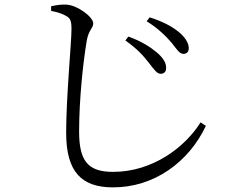

<svg xmlns="http://www.w3.org/2000/svg" viewBox="-20 -767 1040 830"><path d="M623 -496C645 -468 658 -448 674 -448C688 -448 698 -456 698 -471C700 -493 686 -517 657 -541C631 -563 591 -589 535 -609L522 -592C573 -556 599 -527 623 -496ZM722 -582C745 -553 756 -534 773 -534C787 -534 796 -543 796 -558C796 -582 780 -607 750 -631C725 -651 685 -674 627 -692L614 -675C663 -645 697 -611 722 -582ZM201 -720C227 -715 251 -707 266 -698C284 -688 289 -677 289 -641C289 -583 266 -348 266 -193C266 -22 334 43 469 43C646 43 796 -66 870 -223L847 -238C781 -132 641 -24 469 -24C359 -24 322 -72 322 -199C322 -335 339 -497 355 -591C363 -638 383 -645 383 -666C383 -694 314 -745 267 -747C249 -748 228 -746 201 -740Z"/></svg>

Font: Noto Serif CJK TC
Style: Regular
Weight: 400
Designer: Ryoko NISHIZUKA 西塚涼子 (kana & ideographs); Frank Grießhammer (Latin, Greek & Cyrillic); Wenlong ZHANG 张文龙 (bopomofo); San
Foundry: Adobe
Version: Version 2.001;hotconv 1.1.0;makeotfexe 2.6.0